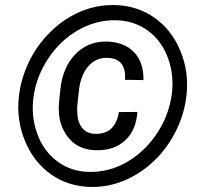

<svg xmlns="http://www.w3.org/2000/svg" viewBox="-20 -741 806 771"><path d="M531.7 -291.5Q526.9 -218.3 482.4 -177Q438 -135.7 363.3 -137.7Q291 -139.6 250.7 -193.1Q210.4 -246.6 216.8 -326.7L222.2 -380.4Q231.4 -470.2 282 -522.7Q332.5 -575.2 408.2 -574.2Q479 -572.3 518.1 -531.7Q557.1 -491.2 556.2 -419.4L481.9 -420.4Q488.3 -506.8 410.6 -508.8Q365.2 -509.8 334.7 -474.9Q304.2 -439.9 297.1 -379.2Q290 -318.4 289.8 -308.3Q289.6 -298.3 290.5 -285.2Q292 -249.5 310.1 -227.3Q328.1 -205.1 359.9 -203.6Q442.4 -200.2 457.5 -291ZM114.7 -352.5Q104 -274.9 129.2 -204.8Q154.3 -134.8 209.7 -93.3Q265.1 -51.8 337.9 -50.8Q416.5 -48.8 487.5 -89.1Q558.6 -129.4 607.9 -201.7Q657.2 -273.9 669.4 -359.4Q680.2 -437 655 -506.6Q629.9 -576.2 575.2 -616.9Q520.5 -657.7 446.3 -659.7Q367.2 -661.6 294.2 -620.1Q221.2 -578.6 173.3 -505.6Q125.5 -432.6 114.7 -352.5ZM55.7 -352.5Q64 -426.8 97.7 -495.4Q131.3 -564 185.8 -616.2Q240.2 -668.5 305.4 -695.3Q370.6 -722.2 440.4 -720.7Q529.8 -718.8 599.1 -670.7Q668.5 -622.6 703.9 -537.8Q739.3 -453.1 729 -358.9Q718.8 -266.6 670.2 -185.1Q621.6 -103.5 545.9 -52.2Q451.2 11.7 344.2 9.8Q253.9 7.8 184.8 -40.8Q115.7 -89.4 80.6 -174.3Q45.4 -259.3 55.7 -352.5Z"/></svg>

Font: TypoPRO Roboto
Style: Bold Italic
Weight: 700
Italic angle: -12°
Designer: Google
Version: Version 2.136; 2016